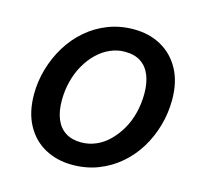

<svg xmlns="http://www.w3.org/2000/svg" viewBox="-105 -820 975 945"><g transform="rotate(15 382.5 -347.5)"><path d="M342 14Q264 14 202.5 -19.5Q141 -53 106 -117.5Q71 -182 71 -273Q71 -339 89.5 -403Q108 -467 142 -522.5Q176 -578 224.5 -620Q273 -662 333.5 -685.5Q394 -709 464 -709Q543 -709 604 -675Q665 -641 700 -577Q735 -513 735 -422Q735 -355 717 -291Q699 -227 665 -171.5Q631 -116 582.5 -74.5Q534 -33 473.5 -9.5Q413 14 342 14ZM356 -104Q395 -104 431 -119.5Q467 -135 496.5 -164Q526 -193 548.5 -231.5Q571 -270 583 -317.5Q595 -365 595 -416Q595 -470 579 -509.5Q563 -549 531 -570Q499 -591 450 -591Q411 -591 375 -575Q339 -559 309.5 -530.5Q280 -502 257.5 -463Q235 -424 223 -377Q211 -330 211 -279Q211 -225 227 -185.5Q243 -146 275.5 -125Q308 -104 356 -104Z"/></g></svg>

Font: Ubuntu Sans
Style: Bold Italic
Weight: 700
Italic angle: -13.5°
Designer: Dalton Maag Ltd
Foundry: Dalton Maag Ltd
Version: Version 1.006